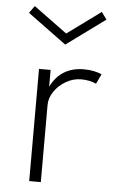

<svg xmlns="http://www.w3.org/2000/svg" viewBox="-55 -834 544 873"><g transform="rotate(5 216.5 -397.5)"><path d="M112 0H165V-351Q165 -384.5 185.5 -414.2Q206 -444 238.8 -462.8Q271.5 -481.5 307.5 -481.5Q325 -481.5 343.5 -478Q362 -474.5 376 -467.5L397.5 -512.5Q361.5 -528 316 -528Q211 -528 165 -435.5V-512H112ZM221 -632.5 398 -762 374 -795 221 -683 68 -795 44.5 -762Z"/></g></svg>

Font: Spartan Light
Style: Regular
Weight: 300
Designer: Matt Bailey, Mirko Velimirovic
Foundry: Matt Bailey
Version: Version 1.003; ttfautohint (v1.8.3)